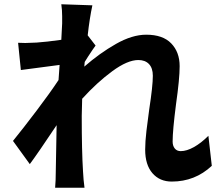

<svg xmlns="http://www.w3.org/2000/svg" viewBox="-20 -831 1040 902"><path d="M272 -721Q272 -727 272 -755.5Q272 -784 268 -811L414 -806Q401 -746 392 -665L429 -617Q419 -604 393 -564L378 -540L376 -518Q448 -581 524.5 -624.5Q601 -668 667 -668Q745 -668 784.5 -627Q824 -586 824 -520Q824 -461 807 -342Q791 -218 791 -166Q791 -146 801 -133.5Q811 -121 829 -121Q857 -121 891 -140Q925 -159 959 -193L975 -52Q896 22 787 22Q730 22 696 -17.5Q662 -57 662 -128Q662 -165 668 -216.5Q674 -268 681 -317Q698 -427 698 -475Q698 -511 680 -530Q662 -549 630 -549Q579 -549 507.5 -496.5Q436 -444 366 -367L364 -286Q364 -120 370 -26Q372 15 377 51H239Q242 17 242 -23L246 -243Q158 -111 120 -60L41 -169Q89 -228 152.5 -312Q216 -396 255 -455L260 -526L78 -502L65 -630L99 -629Q110 -629 152 -631Q197 -634 268 -644Z"/></svg>

Font: Sinter Bold
Style: Regular
Weight: 700
Foundry: Adobe & rsms
Version: Version 1.000